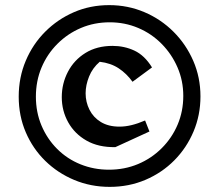

<svg xmlns="http://www.w3.org/2000/svg" viewBox="-20 -708 855 749"><path d="M408 21Q334 21 269.5 -6Q205 -33 156.5 -80.5Q108 -128 80.5 -192Q53 -256 53 -331Q53 -406 80.5 -471Q108 -536 156.5 -584.5Q205 -633 268.5 -660.5Q332 -688 406 -688Q479 -688 543.5 -660.5Q608 -633 657 -584Q706 -535 734 -470.5Q762 -406 762 -332Q762 -259 735 -195Q708 -131 660 -82.5Q612 -34 547.5 -6.5Q483 21 408 21ZM430 -134Q364 -133 317.5 -159.5Q271 -186 246 -231Q221 -276 221 -329Q221 -382 245 -428Q269 -474 313.5 -501.5Q358 -529 419 -529Q465 -529 504.5 -510.5Q544 -492 573 -445L497 -389Q474 -421 443 -441.5Q412 -462 369 -467Q341 -443 327.5 -409.5Q314 -376 314 -344Q314 -310 329 -280Q344 -250 373.5 -232Q403 -214 446 -214Q469 -214 493.5 -220Q518 -226 546 -238L563 -195ZM405 -46Q466 -46 518.5 -68Q571 -90 611 -130Q651 -170 673 -222Q695 -274 695 -334Q695 -393 672.5 -445Q650 -497 610.5 -537Q571 -577 519 -599Q467 -621 408 -621Q348 -621 296 -599Q244 -577 204 -537Q164 -497 142 -444.5Q120 -392 120 -331Q120 -270 142 -218Q164 -166 203 -127Q242 -88 294 -67Q346 -46 405 -46Z"/></svg>

Font: Eczar Medium
Style: Regular
Weight: 500
Designer: Vaibhav Singh
Foundry: Rosetta Type Foundry
Version: Version 2.000